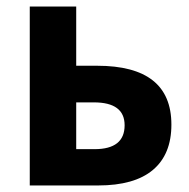

<svg xmlns="http://www.w3.org/2000/svg" viewBox="-20 -567 579 587"><path d="M71 0V-547H213V-366H277Q504 -366 504 -186Q504 -95 447.5 -47.5Q391 0 280 0ZM213 -111H269Q361 -111 361 -184Q361 -254 267 -254H213Z"/></svg>

Font: Noto Sans SemiCondensed
Style: Bold
Weight: 700
Width: 4
Designer: Monotype Design Team
Foundry: Monotype Imaging Inc.
Version: Version 2.013; ttfautohint (v1.8.4.7-5d5b)